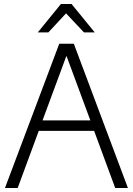

<svg xmlns="http://www.w3.org/2000/svg" viewBox="-20 -945 668 965"><path d="M312 -877.9 223.1 -782.2H169.9L286.1 -924.8H339.8L456.1 -782.2H401.9ZM559.1 0 453.1 -287.1H174.8L68.8 0H4.9L277.8 -725.1H351.1L623 0ZM193.8 -339.8H434.1L314.9 -662.1H313Z"/></svg>

Font: Stilu Light
Style: Regular
Weight: 300
Designer: Genilson Lima Santos
Foundry: Genilson Lima Santos
Version: Version 1.200;PS 001.200;hotconv 1.0.88;makeotf.lib2.5.64775